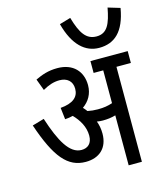

<svg xmlns="http://www.w3.org/2000/svg" viewBox="-128 -984 927 1080"><g transform="rotate(-15 335.5 -444.0)"><path d="M671 -867 601 -888C584 -798 563 -747 500 -747C440 -747 410 -792 383 -886L318 -867C352 -738 418 -681 498 -681C587 -681 648 -733 671 -867ZM390 -211C390 -239 385 -263 377 -284C389 -282 401 -281 411 -281C438 -281 462 -284 486 -291V0H563V-553H647V-622H430V-553H486V-362C459 -353 435 -349 401 -349C379 -349 360 -351 341 -355C335 -363 328 -372 321 -379C358 -405 382 -444 382 -495C382 -575 331 -632 239 -632C186 -632 148 -618 110 -600L135 -533C168 -552 199 -563 233 -563C277 -563 307 -539 307 -494C307 -446 273 -417 200 -411L208 -343C224 -344 239 -346 254 -350C288 -315 315 -271 315 -219C315 -174 290 -152 253 -152C184 -152 137 -237 92 -376L23 -356C90 -158 154 -81 259 -81C337 -81 390 -126 390 -211Z"/></g></svg>

Font: Noto Sans Devanagari UI Condensed
Style: Regular
Weight: 400
Width: 3
Designer: Jelle Bosma - Monotype Design Team
Foundry: Monotype Imaging Inc.
Version: Version 2.003